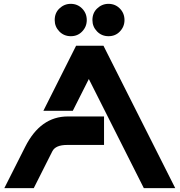

<svg xmlns="http://www.w3.org/2000/svg" viewBox="-20 -974 930 994"><path d="M2.4 0 110.4 -213.9Q189.5 -371.1 331.1 -371.1H518.6V-223.6H327.6Q267.6 -223.6 251 -190.9L154.8 0ZM887.2 0H724.6L439.9 -564.9L356.9 -400.4H204.6L374 -737.3H515.6ZM541.5 -954.1Q576.7 -954.1 600.6 -929.7Q624.5 -905.3 624.5 -870.1Q624.5 -835.4 600.1 -810.5Q577.1 -786.6 542 -786.6Q506.3 -786.6 482.4 -811.3Q458.5 -835.9 458.5 -870.1Q458.5 -906.7 482.4 -929.7Q507.8 -954.1 541.5 -954.1ZM346.2 -954.1Q381.3 -954.1 405.3 -929.7Q429.2 -905.3 429.2 -870.1Q429.2 -835.4 404.8 -810.5Q381.8 -786.6 346.7 -786.6Q311 -786.6 287.1 -811.3Q263.2 -835.9 263.2 -870.1Q263.2 -906.7 287.1 -929.7Q312.5 -954.1 346.2 -954.1Z"/></svg>

Font: New Shape
Style: Bold
Weight: 700
Designer: Wojciech Kalinowski "wmk69" (wmk69@o2.pl)
Foundry: Wojciech Kalinowski "wmk69" (wmk69@o2.pl)
Version: Version 2.1.1; 2021-05-14